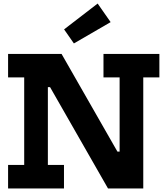

<svg xmlns="http://www.w3.org/2000/svg" viewBox="-20 -1063 932 1083"><path d="M589.2 0 155.2 -758.9H327.2L761.2 0ZM25.6 -626.5V-758.9H326.6L299.3 -571.4H250V-132.5H340.9V0H25.6V-132.5H116.5V-626.5ZM563.7 -626.5V-758.9H879V-626.5H788.1V0H645.2L594.3 -207.8H654.7V-626.5ZM530.8 -1043 604 -938.2 396.8 -818 341.5 -897.3Z"/></svg>

Font: Hepta Slab ExtraLight
Style: Regular
Weight: 200
Designer: Michael LaGattuta
Foundry: Michael LaGattuta
Version: Version 1.100